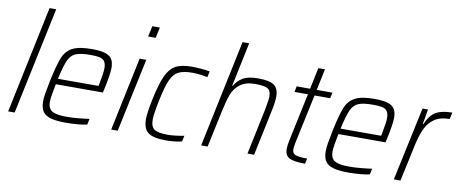

<svg xmlns="http://www.w3.org/2000/svg" viewBox="-65 -1022 3149 1310"><g transform="rotate(10 1509.0 -367.5)"><path d="M32 0 188 -743H234L77 0Z M255 -109Q255 -134 260.5 -166.5Q266 -199 277 -254Q301 -367 321.5 -418.5Q342 -470 386.5 -494Q431 -518 521 -518Q580 -518 613 -508Q646 -498 660.5 -475.5Q675 -453 675 -413Q675 -392 668 -347.5Q661 -303 650 -256L646 -239H320Q301 -147 301 -115Q301 -83 313.5 -65.5Q326 -48 354.5 -40.5Q383 -33 434 -33Q468 -33 511 -37Q554 -41 588 -46L579 -5Q554 1 513 4.5Q472 8 433 8Q366 8 327.5 -3Q289 -14 272 -39Q255 -64 255 -109ZM609 -278 613 -297Q628 -374 628 -403Q628 -435 616.5 -451Q605 -467 582.5 -472Q560 -477 519 -477Q450 -477 417 -463Q384 -449 366 -409.5Q348 -370 328 -278Z M884 -669 900 -743H952L936 -669ZM746 0 853 -510H899L791 0Z M967 -110Q967 -157 988 -256Q1011 -363 1036 -418Q1061 -473 1101 -495.5Q1141 -518 1212 -518Q1243 -518 1279 -515Q1315 -512 1339 -507L1330 -466Q1308 -471 1278.5 -474.5Q1249 -478 1224 -478Q1161 -478 1127.5 -460Q1094 -442 1074 -396.5Q1054 -351 1034 -256Q1013 -154 1013 -116Q1013 -66 1039 -49Q1065 -32 1131 -32Q1158 -32 1190.5 -36Q1223 -40 1245 -45L1236 -4Q1188 8 1126 8Q1037 8 1002 -19Q967 -46 967 -110Z M1525 -743H1571L1507 -438H1511Q1531 -474 1567.5 -496Q1604 -518 1672 -518Q1753 -518 1784.5 -495Q1816 -472 1816 -416Q1816 -380 1803 -318L1736 0H1690L1755 -310L1759 -331Q1770 -392 1770 -408Q1770 -450 1746 -463.5Q1722 -477 1660 -477Q1593 -477 1555 -447Q1517 -417 1501 -374.5Q1485 -332 1470 -263L1414 0H1369Z M1948 -79Q1948 -103 1956 -139L2026 -470H1933L1941 -510H2034L2065 -658H2111L2080 -510H2189L2180 -470H2072L1999 -129Q1993 -95 1993 -84Q1993 -55 2016 -46Q2039 -37 2097 -37L2089 0Q2013 0 1980.5 -16Q1948 -32 1948 -79Z M2213 -109Q2213 -134 2218.5 -166.5Q2224 -199 2235 -254Q2259 -367 2279.5 -418.5Q2300 -470 2344.5 -494Q2389 -518 2479 -518Q2538 -518 2571 -508Q2604 -498 2618.5 -475.5Q2633 -453 2633 -413Q2633 -392 2626 -347.5Q2619 -303 2608 -256L2604 -239H2278Q2259 -147 2259 -115Q2259 -83 2271.5 -65.5Q2284 -48 2312.5 -40.5Q2341 -33 2392 -33Q2426 -33 2469 -37Q2512 -41 2546 -46L2537 -5Q2512 1 2471 4.5Q2430 8 2391 8Q2324 8 2285.5 -3Q2247 -14 2230 -39Q2213 -64 2213 -109ZM2567 -278 2571 -297Q2586 -374 2586 -403Q2586 -435 2574.5 -451Q2563 -467 2540.5 -472Q2518 -477 2477 -477Q2408 -477 2375 -463Q2342 -449 2324 -409.5Q2306 -370 2286 -278Z M2813 -510H2851L2833 -406H2837Q2865 -472 2906.5 -495Q2948 -518 3018 -518L3008 -472Q2943 -472 2903 -444.5Q2863 -417 2841 -369.5Q2819 -322 2804 -251L2750 0H2704Z"/></g></svg>

Font: Saira Semi Condensed ExtraLight
Style: Italic
Weight: 200
Width: 4
Italic angle: -12°
Designer: Hector Gatti with collaboration of the Omnibus-Type team
Foundry: Omnibus-Type
Version: Version 1.001; ttfautohint (v1.8)